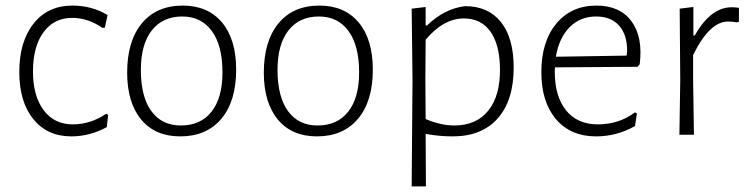

<svg xmlns="http://www.w3.org/2000/svg" viewBox="-20 -482 2673 687"><path d="M239 -462Q309 -462 365 -428L355 -383L347 -382Q295 -418 238 -418Q173 -418 135.5 -366.5Q98 -315 98 -226Q98 -139 136 -88Q174 -37 240 -37Q304 -37 360 -75L367 -71L362 -27Q301 6 235 6Q149 6 99 -56Q49 -118 49 -224Q49 -333 100 -397.5Q151 -462 239 -462Z M634 -462Q724 -462 774.5 -401.5Q825 -341 825 -233Q825 -120 772 -57Q719 6 625 6Q535 6 485 -54.5Q435 -115 435 -222Q435 -335 487.5 -398.5Q540 -462 634 -462ZM632 -423Q562 -423 523 -373Q484 -323 484 -232Q484 -136 521.5 -84.5Q559 -33 627 -33Q698 -33 737 -82.5Q776 -132 776 -223Q776 -319 738 -371Q700 -423 632 -423Z M1123 -462Q1213 -462 1263.5 -401.5Q1314 -341 1314 -233Q1314 -120 1261 -57Q1208 6 1114 6Q1024 6 974 -54.5Q924 -115 924 -222Q924 -335 976.5 -398.5Q1029 -462 1123 -462ZM1121 -423Q1051 -423 1012 -373Q973 -323 973 -232Q973 -136 1010.5 -84.5Q1048 -33 1116 -33Q1187 -33 1226 -82.5Q1265 -132 1265 -223Q1265 -319 1227 -371Q1189 -423 1121 -423Z M1503 -457V-391H1508Q1570 -451 1644 -460Q1727 -460 1772.5 -403Q1818 -346 1818 -240Q1818 -123 1761 -58.5Q1704 6 1600 6Q1551 6 1503 -3L1504 185H1453L1456 -195L1453 -451ZM1502 -198 1503 -56Q1558 -33 1605 -33Q1684 -33 1727 -86Q1770 -139 1769 -236Q1768 -323 1734.5 -369.5Q1701 -416 1640 -416Q1567 -416 1503 -340Z M2113 6Q2022 6 1969.5 -55.5Q1917 -117 1917 -224Q1917 -333 1970.5 -397.5Q2024 -462 2114 -462Q2198 -462 2239.5 -406Q2281 -350 2269 -252L2261 -243L1966 -241Q1965 -236 1965 -226Q1965 -137 2005.5 -87Q2046 -37 2119 -37Q2195 -37 2252 -80L2259 -76L2252 -31Q2187 6 2113 6ZM2113 -423Q2056 -423 2018 -384.5Q1980 -346 1969 -279L2222 -283L2224 -300Q2224 -358 2195 -390.5Q2166 -423 2113 -423Z M2461 -457V-355H2466Q2523 -456 2598 -456Q2610 -456 2624 -454V-404L2617 -402Q2599 -405 2585 -405Q2519 -405 2460 -285V-198L2463 0H2411L2414 -195L2412 -451Z"/></svg>

Font: Alegreya Sans SC Light
Style: Regular
Weight: 300
Designer: Juan Pablo del Peral
Foundry: Huerta Tipografica
Version: Version 2.007